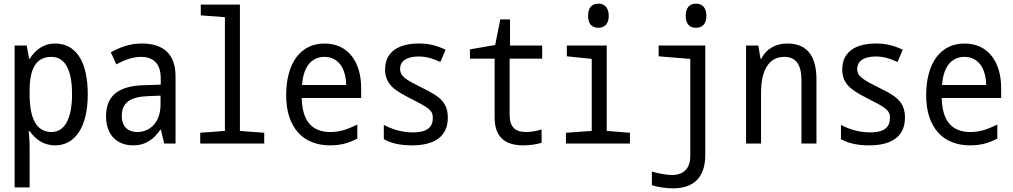

<svg xmlns="http://www.w3.org/2000/svg" viewBox="-20 -785 5540 1050"><path d="M60 240H142V11C142 -14 139 -50 137 -68H142C172 -26 216 10 281 10C388 10 460 -86 460 -269C460 -452 393 -547 282 -547C215 -547 171 -509 143 -464H139L126 -536H60ZM262 -63C178 -63 142 -139 142 -269V-289C142 -406 175 -474 261 -474C334 -474 374 -406 374 -270C374 -137 334 -63 262 -63Z M709 10C775 10 820 -22 857 -76H860L878 0H940V-367C940 -490 873 -547 756 -547C689 -547 640 -528 586 -499L616 -433C656 -455 703 -474 751 -474C813 -474 859 -443 859 -357V-322L765 -319C629 -315 560 -262 560 -150C560 -41 625 10 709 10ZM731 -63C685 -63 646 -88 646 -152C646 -221 690 -255 785 -259L858 -262V-214C858 -110 795 -63 731 -63Z M1075 0H1425V-59L1292 -69V-760H1078V-701L1210 -691V-69L1075 -59Z M1785 10C1842 10 1886 -2 1934 -27V-104C1884 -79 1841 -63 1787 -63C1684 -63 1633 -125 1630 -249H1955V-304C1955 -447 1883 -547 1755 -547C1624 -547 1545 -441 1545 -264C1545 -88 1637 10 1785 10ZM1873 -320H1632C1638 -418 1683 -474 1754 -474C1831 -474 1872 -410 1873 -320Z M2232 10C2363 10 2429 -43 2429 -142C2429 -232 2374 -262 2292 -303C2202 -348 2168 -366 2168 -408C2168 -451 2204 -476 2269 -476C2306 -476 2341 -468 2388 -446L2417 -513C2367 -537 2324 -547 2271 -547C2154 -547 2086 -498 2086 -405C2086 -320 2144 -288 2228 -245C2326 -195 2347 -182 2347 -140C2347 -94 2322 -61 2238 -61C2177 -61 2122 -79 2079 -102V-24C2117 -2 2169 10 2232 10Z M2842 10C2875 10 2912 5 2942 -4V-77C2909 -67 2879 -63 2857 -63C2796 -63 2767 -92 2767 -157V-464H2945V-536H2769V-679H2716L2688 -539L2550 -515V-464H2685V-143C2685 -27 2751 10 2842 10Z M3252 -633C3286 -633 3309 -654 3309 -698C3309 -744 3286 -765 3252 -765C3218 -765 3196 -744 3196 -698C3196 -655 3217 -633 3252 -633ZM3075 0H3425V-59L3298 -69V-536H3080V-477L3216 -463V-69L3075 -59Z M3786 -633C3820 -633 3843 -654 3843 -698C3843 -744 3820 -765 3786 -765C3752 -765 3730 -744 3730 -698C3730 -655 3751 -633 3786 -633ZM3660 245C3773 245 3837 186 3837 62V-536H3582V-477L3755 -463V68C3755 136 3719 172 3655 172C3623 172 3577 163 3545 153V228C3577 238 3620 245 3660 245Z M4060 0H4142V-279C4142 -404 4187 -474 4269 -474C4334 -474 4363 -430 4363 -346V0H4445V-350C4445 -487 4387 -547 4286 -547C4225 -547 4171 -520 4144 -464H4139L4127 -536H4060Z M4732 10C4863 10 4929 -43 4929 -142C4929 -232 4874 -262 4792 -303C4702 -348 4668 -366 4668 -408C4668 -451 4704 -476 4769 -476C4806 -476 4841 -468 4888 -446L4917 -513C4867 -537 4824 -547 4771 -547C4654 -547 4586 -498 4586 -405C4586 -320 4644 -288 4728 -245C4826 -195 4847 -182 4847 -140C4847 -94 4822 -61 4738 -61C4677 -61 4622 -79 4579 -102V-24C4617 -2 4669 10 4732 10Z M5285 10C5342 10 5386 -2 5434 -27V-104C5384 -79 5341 -63 5287 -63C5184 -63 5133 -125 5130 -249H5455V-304C5455 -447 5383 -547 5255 -547C5124 -547 5045 -441 5045 -264C5045 -88 5137 10 5285 10ZM5373 -320H5132C5138 -418 5183 -474 5254 -474C5331 -474 5372 -410 5373 -320Z"/></svg>

Font: Noto Sans Mono ExtraCondensed
Style: Regular
Weight: 400
Width: 2
Designer: Monotype Design Team
Foundry: Monotype Imaging Inc.
Version: Version 2.014